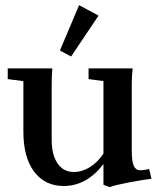

<svg xmlns="http://www.w3.org/2000/svg" viewBox="-20 -727 632 762"><path d="M262.2 -502.9 217.8 -526.4 293.9 -706.5 371.1 -665ZM232.9 11.2Q158.7 11.2 115.7 -45.4Q72.8 -102.1 72.8 -204.1V-404.8L10.7 -413.1V-455.6H187.5Q185.1 -421.4 185.1 -390.6V-172.9Q185.1 -112.3 208.5 -78.4Q231.9 -44.4 272.9 -44.4Q305.7 -44.4 336.4 -63.5Q367.2 -82.5 390.6 -117.2V-405.3L331.5 -413.1V-455.6H506.3Q502.9 -423.8 502.9 -390.6V-129.9Q502.9 -85 511.2 -68.1Q519.5 -51.3 534.2 -51.3Q554.7 -51.3 571.8 -56.6L581.1 -17.6Q542 -12.7 490 -2.7Q438 7.3 415 15.6L390.6 6.3V-75.7Q323.7 11.2 232.9 11.2Z"/></svg>

Font: Elstob 6pt SemiBold
Style: Regular
Weight: 600
Designer: Peter S. Baker
Version: Version 1.015